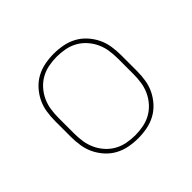

<svg xmlns="http://www.w3.org/2000/svg" viewBox="-130 -690 860 860"><g transform="rotate(-45 300.0 -260.0)"><path d="M300 8Q271 8 242.5 2.5Q214 -3 189 -16.5Q164 -30 144.5 -51.5Q125 -73 112.5 -98.5Q100 -124 95.5 -152.5Q91 -181 91 -210V-310Q91 -339 95.5 -367.5Q100 -396 112.5 -421.5Q125 -447 144.5 -468.5Q164 -490 189 -503.5Q214 -517 242.5 -522.5Q271 -528 300 -528Q329 -528 357.5 -522.5Q386 -517 411 -503.5Q436 -490 455.5 -468.5Q475 -447 487.5 -421.5Q500 -396 504.5 -367.5Q509 -339 509 -310V-210Q509 -181 504.5 -152.5Q500 -124 487.5 -98.5Q475 -73 455.5 -51.5Q436 -30 411 -16.5Q386 -3 357.5 2.5Q329 8 300 8ZM300 -11Q326 -11 352 -16Q378 -21 400.5 -33.5Q423 -46 440.5 -65.5Q458 -85 469 -108.5Q480 -132 484 -158Q488 -184 488 -210V-310Q488 -336 484 -362Q480 -388 469 -411.5Q458 -435 440.5 -454.5Q423 -474 400.5 -486.5Q378 -499 352 -504Q326 -509 300 -509Q274 -509 248 -504Q222 -499 199.5 -486.5Q177 -474 159.5 -454.5Q142 -435 131 -411.5Q120 -388 116 -362Q112 -336 112 -310V-210Q112 -184 116 -158Q120 -132 131 -108.5Q142 -85 159.5 -65.5Q177 -46 199.5 -33.5Q222 -21 248 -16Q274 -11 300 -11Z"/></g></svg>

Font: Iosevka Thin Extended
Style: Regular
Weight: 100
Width: 7
Monospace: yes
Designer: Belleve Invis
Foundry: Belleve Invis
Version: Version 32.5.0; ttfautohint (v1.8.4)